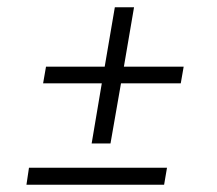

<svg xmlns="http://www.w3.org/2000/svg" viewBox="-20 -509 600 530"><path d="M487 -325 479 -279H314L285 -113H233L261 -279H99L107 -325H269L297 -489H350L322 -325ZM60 -46H441L433 1H53Z"/></svg>

Font: Grenze Light
Style: Italic
Weight: 300
Italic angle: -10°
Designer: Renata Polastri
Foundry: Omnibus-Type
Version: Version 1.002; ttfautohint (v1.8)